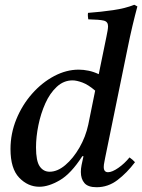

<svg xmlns="http://www.w3.org/2000/svg" viewBox="-20 -772 596 805"><path d="M330 -117H325Q278 -44 231 -16.5Q184 11 145 11Q97 11 60.5 -27Q24 -65 24 -147Q24 -212 48.5 -272Q73 -332 114.5 -379Q156 -426 207 -453Q258 -480 310 -480Q330 -480 351.5 -475.5Q373 -471 394 -461L426 -617Q429 -631 431 -643Q433 -655 433 -662Q433 -681 415.5 -685.5Q398 -690 350 -691Q349 -698 348.5 -704.5Q348 -711 349 -718Q403 -722 454.5 -729.5Q506 -737 543 -752L556 -745Q546 -708 535.5 -664Q525 -620 514 -565L421 -111Q420 -104 417.5 -92.5Q415 -81 415 -72Q415 -50 433 -50Q450 -50 476 -68Q502 -86 523 -112Q536 -103 546 -92Q512 -47 472.5 -17Q433 13 385 13Q349 13 334 -4.5Q319 -22 319 -51Q319 -65 322 -80Q325 -95 330 -117ZM350 -249 379 -392Q350 -417 325.5 -426Q301 -435 284 -435Q247 -435 218 -408Q189 -381 170 -338.5Q151 -296 141 -247Q131 -198 131 -154Q131 -97 146.5 -74.5Q162 -52 188 -52Q221 -52 254 -80Q287 -108 313 -153Q339 -198 350 -249Z"/></svg>

Font: Tiro Devanagari Hindi
Style: Italic
Weight: 400
Italic angle: -11°
Designer: Devanagari: John Hudson & Fiona Ross, assisted by Paul Hanslow. Latin: John Hudson with Paul Hanslow, assisted by Kaja S
Foundry: Tiro Typeworks Ltd.
Version: Version 1.52